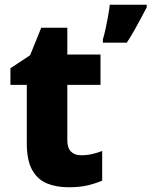

<svg xmlns="http://www.w3.org/2000/svg" viewBox="-20 -780 639 810"><path d="M322 -125Q347 -125 368.5 -130Q390 -135 411 -143V-18Q383 -6 350 2Q317 10 269 10Q217 10 177.5 -6.5Q138 -23 115.5 -63.5Q93 -104 93 -177V-422H24V-492L107 -547L154 -663H264V-550H404V-422H264V-188Q264 -156 279.5 -140.5Q295 -125 322 -125ZM599 -749Q587 -727 574.5 -703Q562 -679 547.5 -653.5Q533 -628 515 -600H414V-614Q420 -633 425.5 -659Q431 -685 436 -712Q441 -739 443 -760H599Z"/></svg>

Font: Noto Sans Syriac Eastern ExtraBold
Style: Regular
Weight: 800
Designer: Patrick Giasson and the Monotype Design Team
Foundry: Monotype Imaging Inc.
Version: Version 3.001